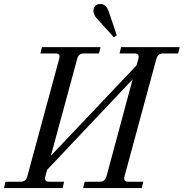

<svg xmlns="http://www.w3.org/2000/svg" viewBox="-30 -950 928 970"><path d="M442 -895C442 -884 448 -869 457 -859L545 -762L560 -771L519 -893C510 -920 494 -930 477 -930C447 -930 442 -905 442 -895ZM-10 0H286L294 -32H218C200 -32 194 -41 199 -59L208 -92L640 -549L508 -59C502 -41 493 -32 474 -32H398L390 0H686L694 -32H619C600 -32 594 -41 599 -59L760 -653C766 -672 776 -680 795 -680H870L878 -712H582L574 -680H649C668 -680 674 -672 669 -653L660 -620L227 -163L360 -653C365 -672 376 -680 394 -680H470L478 -712H182L174 -680H250C268 -680 275 -672 269 -653L108 -59C103 -41 93 -32 74 -32H-2Z"/></svg>

Font: Old Standard
Style: Italic
Weight: 400
Italic angle: -15.2°
Designer: Alexey Kryukov <alexios@thessalonica.org.ru>
Version: Version 2.0